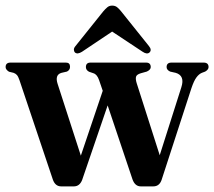

<svg xmlns="http://www.w3.org/2000/svg" viewBox="-27 -662 763 684"><path d="M236 2H191Q169.5 2 161 -23L42.5 -376Q38 -389.5 33.2 -394.8Q28.5 -400 21.5 -402.5L5 -406.5Q-7 -414 -7 -423Q-7 -439 10.5 -439H208Q222.5 -439 222.5 -424Q222.5 -412.5 211.5 -407L192 -402.5Q167.5 -395.5 178.5 -362.5L261 -107.5L339 -338.5L326 -376.5Q319 -397 306 -401L290 -406.5Q279 -412.5 279 -423Q279 -439 295.5 -439H493.5Q510 -439 510 -423Q510 -413.5 496 -407L474.5 -401Q459.5 -396.5 457.5 -388.2Q455.5 -380 460 -365.5L542 -109L619 -351Q632.5 -392.5 599 -402.5L579 -407Q566.5 -413 566.5 -423Q566.5 -439 584 -439H698.5Q716 -439 716 -423Q716 -414 704 -407L692 -402.5Q681.5 -398 672.8 -386.2Q664 -374.5 655 -348L548.5 -20.5Q540.5 2 519 2H474.5Q454 2 445 -23L356.5 -286.5L265.5 -20.5Q256.5 2 236 2ZM265 -477.5Q249 -467.5 240 -475Q236.5 -478.5 236.2 -484.8Q236 -491 242 -498L340.5 -621Q348.5 -630.5 355.5 -636.2Q362.5 -642 372.5 -642Q383 -642 390 -636.5Q397 -631 405 -621L503.5 -498Q515 -484 505.5 -475Q496.5 -467 480.5 -478L372.5 -549.5Z"/></svg>

Font: Fraunces 144pt Soft SemiBold
Style: Regular
Weight: 600
Version: Version 1.000;[b76b70a41]